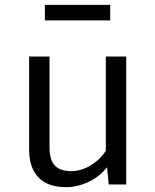

<svg xmlns="http://www.w3.org/2000/svg" viewBox="-20 -760 640 791"><path d="M184 -153Q184 -102 205.5 -78.5Q227 -55 273 -55Q315 -55 354 -79Q393 -103 416 -139V-527H500V0H428L421 -71Q390 -32 344.5 -10.5Q299 11 252 11Q177 11 138.5 -29Q100 -69 100 -144V-527H184ZM165 -676V-740H434V-676Z"/></svg>

Font: Fira Mono
Style: Regular
Weight: 400
Designer: Carrois Corporate & Edenspiekermann AG
Foundry: Carrois Corporate GbR & Edenspiekermann AG
Version: Version 3.206